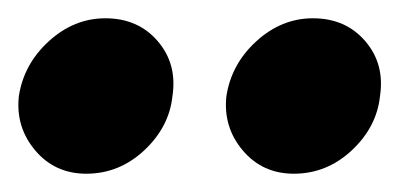

<svg xmlns="http://www.w3.org/2000/svg" viewBox="-35 -749 437 210"><path d="M286.4 -559Q252 -559 230.5 -584.5Q209 -610 212.6 -643.7Q218 -679 245.5 -704Q273 -729 307.2 -729Q343 -729 364.5 -704Q386 -679 380.6 -643.7Q377 -610 349.7 -584.5Q322.3 -559 286.4 -559ZM59.4 -559Q25 -559 3.5 -584.5Q-18 -610 -14.4 -643.7Q-9 -679 18.5 -704Q46 -729 80.2 -729Q116 -729 137.5 -704Q159 -679 153.6 -643.7Q150 -610 122.7 -584.5Q95.3 -559 59.4 -559Z"/></svg>

Font: Inclusive Sans
Style: Italic
Weight: 400
Italic angle: -7°
Designer: Olivia King
Foundry: Olivia King
Version: Version 2.004